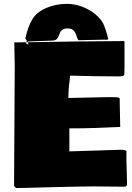

<svg xmlns="http://www.w3.org/2000/svg" viewBox="-20 -949 678 985"><path d="M55.7 -604.5 53.2 -732.9Q53.7 -732.9 56.6 -731.4Q427.7 -737.8 615.7 -738.3Q617.7 -737.3 618.7 -735.4V-597.7Q618.7 -577.6 617.7 -564.9Q615.2 -557.1 588.9 -557.1H585.4Q467.3 -557.1 339.4 -561Q339.4 -556.6 338.1 -545.4Q336.9 -534.2 336.4 -529.3L334 -510.7Q331.5 -492.2 330.6 -446.3L481.9 -449.7Q521 -450.7 538.6 -450.7H546.4Q576.2 -450.7 585.4 -449Q594.7 -447.3 594.7 -439L594.2 -435.1V-423.3L596.7 -297.9L596.2 -297.4V-297.9Q447.8 -290.5 358.9 -290.5H335.9V-172.4L601.1 -180.7Q623 -180.7 628.9 -174.3Q628.4 -161.6 628.4 -138.2L631.8 -5.4Q631.8 6.8 621.1 8.8L459 7.3Q411.1 7.3 268.6 10.7L188.5 12.7Q103.5 15.6 62.5 15.6L61 14.6H61.5Q56.6 9.8 52.2 5.4V-11.7L55.2 -533.7ZM248 -740.7 182.6 -738.3 137.7 -736.8Q123 -735.8 122.6 -735.8H121.1L109.9 -751Q124 -815.4 147 -851.8Q169.9 -888.2 218.8 -908.7Q267.6 -929.2 322.3 -929.2Q377 -929.2 429 -902.3Q481 -875.5 508.8 -830.1Q522.9 -799.8 535.2 -749Q534.2 -745.1 524.9 -745.1H521L517.6 -745.6L382.3 -742.7Q379.4 -745.6 373 -762.2H373.5Q364.3 -793 347.7 -799.8Q339.4 -803.2 325 -803.2Q310.5 -803.2 301 -796.9Q291.5 -790.5 287.6 -781.2Q283.7 -772 280.3 -762.7Q272 -740.7 248 -740.7ZM113.8 -736.3Q113.8 -736.3 111.8 -728L125 -720.2L123.5 -735.8Q122.6 -735.8 113.8 -736.3Z"/></svg>

Font: Bowlby One
Style: Regular
Weight: 400
Designer: vernon adams
Foundry: vernon adams
Version: Version 1.001